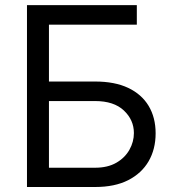

<svg xmlns="http://www.w3.org/2000/svg" viewBox="-20 -748 693 768"><path d="M87.9 0V-727.5H527.3V-649.4H175.8V-421.9H360.4Q439 -421.9 492.7 -396.5Q546.4 -371.1 574.5 -324.5Q602.5 -277.8 602.5 -214.8Q602.5 -151.4 574.5 -103Q546.4 -54.7 492.7 -27.3Q439 0 360.4 0ZM175.8 -77.1H360.4Q410.6 -77.1 445.1 -96.9Q479.5 -116.7 497.6 -148.7Q515.6 -180.7 515.6 -215.8Q515.6 -268.1 475.6 -305.9Q435.5 -343.8 360.4 -343.8H175.8Z"/></svg>

Font: GitLab Sans
Style: Regular
Weight: 400
Designer: Rasmus Andersson
Foundry: Modifications by GitLab B.V., manufactured by rsms
Version: Version 4.000;git-c8fb6b7